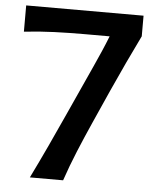

<svg xmlns="http://www.w3.org/2000/svg" viewBox="-53 -783 680 829"><g transform="rotate(5 287.5 -369.0)"><path d="M107.4 0Q142.1 -70.8 175.5 -142.3Q209 -213.9 240.2 -283.2L339.4 -501.5Q355 -535.6 369.6 -569.3Q384.3 -603 397.5 -636.7H288.6Q223.6 -636.7 158 -634.3Q92.3 -631.8 26.9 -624.5V-738.3H535.6V-648.9Q506.8 -590.3 478.5 -529.8Q450.2 -469.2 420.4 -403.3L355 -256.8Q326.7 -193.4 300 -128.9Q273.4 -64.5 251.5 0Z"/></g></svg>

Font: Pinar DS4-Medium
Style: Regular
Weight: 500
Designer: Amin Abedi
Version: Version 2.000